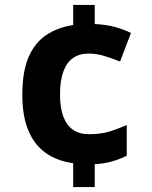

<svg xmlns="http://www.w3.org/2000/svg" viewBox="-20 -744 612 774"><path d="M362 -647Q409 -645 444.5 -635Q480 -625 508 -611L464 -496Q429 -510 398.5 -519Q368 -528 338 -528Q299 -528 273.5 -509.5Q248 -491 235 -454.5Q222 -418 222 -363Q222 -309 235.5 -273.5Q249 -238 275 -220.5Q301 -203 338 -203Q385 -203 418.5 -213Q452 -223 491 -240V-116Q460 -101 428.5 -92.5Q397 -84 362 -82V10H275V-86Q211 -95 165 -127Q119 -159 94.5 -217.5Q70 -276 70 -362Q70 -456 95.5 -514.5Q121 -573 167.5 -603.5Q214 -634 275 -643V-724H362Z"/></svg>

Font: Noto Sans Thai
Style: Bold
Weight: 700
Designer: Monotype Design Team
Foundry: Monotype Imaging Inc.
Version: Version 2.001